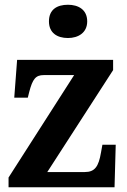

<svg xmlns="http://www.w3.org/2000/svg" viewBox="-20 -788 533 808"><path d="M266 -628C309 -628 347 -650 347 -698C347 -748 309 -768 266 -768C220 -768 186 -748 186 -698C186 -650 220 -628 266 -628ZM16 0H462L467 -179H411L405 -146C395 -87 379 -64 337 -64H179L456 -493V-536H52L40 -377H97L103 -401C117 -455 130 -472 164 -472H292L16 -41Z"/></svg>

Font: Noto Serif Bengali SemiCondensed
Style: Bold
Weight: 700
Width: 4
Designer: Juan Bruce, Universal Thirst, Indian Type Foundry and the Monotype Design Team.
Foundry: Monotype Imaging Inc.
Version: Version 2.003